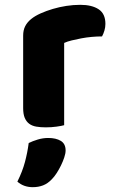

<svg xmlns="http://www.w3.org/2000/svg" viewBox="-20 -520 475 796"><path d="M246 -1Q236 2 214.5 5Q193 8 170 8Q148 8 130.5 5Q113 2 101 -7Q89 -16 82.5 -31.5Q76 -47 76 -72V-372Q76 -395 84.5 -411.5Q93 -428 109 -441Q125 -454 148.5 -464.5Q172 -475 199 -483Q226 -491 255 -495.5Q284 -500 313 -500Q361 -500 389 -481.5Q417 -463 417 -421Q417 -407 413 -393.5Q409 -380 403 -369Q382 -369 360 -367Q338 -365 317 -361Q296 -357 277.5 -352.5Q259 -348 246 -342ZM195 223Q178 241 158.5 248.5Q139 256 116 256Q78 256 52 233Q73 191 83.5 151.5Q94 112 99 73Q115 65 136.5 58.5Q158 52 180 52Q212 52 232 64Q252 76 252 104Q252 116 246.5 132.5Q241 149 233 165.5Q225 182 215 197.5Q205 213 195 223Z"/></svg>

Font: Baloo Tammudu
Style: Regular
Weight: 400
Designer: Omkar Shende and Ek Type
Foundry: Ek Type
Version: Version 1.443;PS 1.000;hotconv 16.6.51;makeotf.lib2.5.65220;